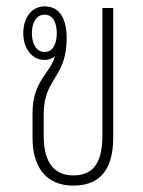

<svg xmlns="http://www.w3.org/2000/svg" viewBox="-20 -574 449 602"><path d="M210 8C292 8 335 -41 335 -143V-549H301V-149C301 -70 277 -24 210 -24C139 -24 117 -80 117 -148V-216C117 -330 189 -329 189 -454C189 -517 166 -554 120 -554C79 -554 53 -518 53 -470C53 -422 80 -386 120 -386C132 -386 143 -390 152 -397C139 -345 82 -321 82 -220V-142C82 -56 120 8 210 8ZM120 -411C95 -411 80 -435 80 -470C80 -505 95 -528 120 -528C145 -528 158 -505 158 -470C158 -435 145 -411 120 -411Z"/></svg>

Font: Noto Sans Thai Looped ExtraCondensed ExtraLight
Style: Regular
Weight: 200
Width: 2
Designer: Sasikarn Vongin, Ben Mitchell
Foundry: The Fontpad Ltd
Version: Version 1.001